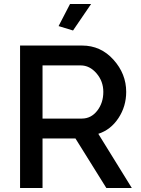

<svg xmlns="http://www.w3.org/2000/svg" viewBox="-20 -937 701 957"><path d="M434 -917 344 -785 272 -807 329 -917ZM192 0H80V-710H389Q482 -710 545.5 -639.5Q609 -569 609 -479Q609 -407 570.5 -348.5Q532 -290 470 -270L637 0H510L356 -247H192ZM192 -611V-346H388Q434 -346 464.5 -385Q495 -424 495 -479Q495 -532 461 -571.5Q427 -611 382 -611Z"/></svg>

Font: Raleway
Style: Regular
Weight: 600
Designer: Matt McInerney, Pablo Impallari, Rodrigo Fuenzalida
Foundry: Matt McInerney, Pablo Impallari, Rodrigo Fuenzalida
Version: Version 1.000;PS 001.001;hotconv 1.0.56; ttfautohint (v1.5)